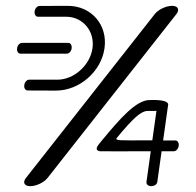

<svg xmlns="http://www.w3.org/2000/svg" viewBox="-20 -638 671 658"><path d="M584.7 -590C596 -605 590.5 -618 569.6 -618C548.7 -618 522.4 -605 510.6 -590C510.2 -589.8 68.8 -28 68.8 -28C57.1 -13.2 62.9 0 83.8 0C104.7 0 131.1 -13 142.9 -28ZM556.2 -278.7C556.2 -278.7 563.5 -298.3 490.5 -295.1C445.4 -293.1 391.9 -232.4 329.8 -157.3C314.2 -138.4 301.3 -124.3 322.3 -119.5C397.6 -119.2 420 -119.6 465.8 -119.6C465.8 -119.6 479.1 -119.6 496.7 -119.6C488.4 -60.5 481.9 -14 481.9 -14C480.9 -6.6 488 0 498.5 0C508.9 0 517.9 -6.5 519 -14L533.8 -119.6C559.4 -119.6 575.8 -119.6 575.8 -119.6C583.2 -119.6 591 -127.7 592.4 -138.1C593.9 -148.6 588.5 -156.7 581 -156.7H539ZM516.2 -258C513.1 -236 507.6 -197 502 -157C474.3 -157 471.1 -157 471.1 -157C397.8 -157 371.9 -155.3 380.2 -165.3C438.1 -235.4 464.1 -257.4 485.2 -257.7C498.5 -257.9 508.6 -258 516.2 -258ZM55.2 -491.1C47.6 -490.9 40 -483.1 38.6 -472.6C37.1 -462.2 42.5 -454.1 50 -454.1C50 -454 209 -454.1 209 -454.1C216.4 -454.1 224 -461.7 225.5 -472.1C227 -482.6 221.7 -491.1 214.2 -491.1ZM115.3 -617.6C107.8 -617.6 100.1 -609.6 98.7 -599.1C97.2 -588.7 102.6 -580.6 110.1 -580.6C110.1 -580.6 151.3 -580.6 207.1 -580.6C262.8 -580.6 305.3 -532.2 297 -472.8C288.6 -413.3 232.5 -364.9 176.8 -364.9C121 -364.9 79.8 -364.9 79.8 -364.9C72.3 -364.9 64.6 -356.9 63.2 -346.4C61.7 -336 67.1 -327.9 74.6 -327.9C74.6 -327.9 90.8 -327.5 171.5 -327.5C252.3 -327.5 327 -392.7 338.2 -472.8C349.5 -552.8 293.1 -618 212.3 -618C131.6 -618 115.3 -617.6 115.3 -617.6Z"/></svg>

Font: Hi.
Style: Regular
Weight: 400
Designer: Mew Too, Robert Jablonski
Foundry: Cannot Into Space Fonts
Version: Version 1.996